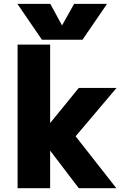

<svg xmlns="http://www.w3.org/2000/svg" viewBox="-20 -986 654 1008"><path d="M305.7 -852.5 369.1 -965.8H542L413.1 -777.3H200.2L71.3 -965.8H244.1ZM243.2 -339.8 393.6 -524.4H591.8L377 -270.5L590.8 2H393.6L243.2 -195.3V2H72.3V-752H243.2Z"/></svg>

Font: Gen Shin Gothic Heavy
Style: Bold
Weight: 900
Designer: [Source Han Sans]
Ryoko NISHIZUKA  (kana & ideographs); Paul D. Hunt (Latin, Greek & Cyrillic); Wenlong ZHANG  (bopomofo
Version: Version 1.002.20150607